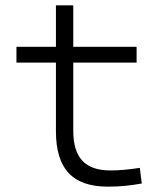

<svg xmlns="http://www.w3.org/2000/svg" viewBox="-20 -694 626 724"><path d="M386.7 9.8Q286.6 9.8 238.8 -41.5Q190.9 -92.8 190.9 -198.7V-458H42V-517.6H190.9V-673.8H256.3V-517.6H495.1V-458H256.3V-200.2Q256.3 -124.5 290.5 -87.9Q324.7 -51.3 396.5 -51.3Q424.8 -51.3 451.4 -54Q478 -56.6 507.3 -61L514.6 -2Q481.9 3.9 451.7 6.8Q421.4 9.8 386.7 9.8Z"/></svg>

Font: CaskaydiaMono NF Light
Style: Regular
Weight: 300
Designer: Aaron Bell
Foundry: Saja Typeworks
Version: Version 2111.001; ttfautohint (v1.8.4);Nerd Fonts 3.1.1